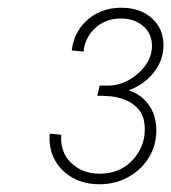

<svg xmlns="http://www.w3.org/2000/svg" viewBox="-20 -915 442 496"><path d="M236.8 -439Q197.8 -439 167.5 -455.8Q137.2 -472.7 121.3 -502.2Q105.5 -531.7 108.4 -569.8L138.2 -566.9Q134.8 -522.5 163.6 -494.4Q192.4 -466.3 237.8 -466.3Q289.1 -466.3 321.5 -500.5Q354 -534.7 354 -580.6Q354 -613.3 339.1 -631.1Q324.2 -648.9 304.2 -656.7Q284.2 -664.6 266.8 -666Q249.5 -667.5 244.1 -667.5H231.4L237.3 -693.8H258.3Q286.6 -693.8 312.7 -708.3Q338.9 -722.7 355.7 -746.1Q372.6 -769.5 372.6 -796.9Q372.6 -828.1 349.9 -847.7Q327.1 -867.2 292.5 -867.2Q252.9 -867.2 226.3 -842.8Q199.7 -818.4 195.8 -781.7L165.5 -784.7Q168.9 -816.4 186 -841.3Q203.1 -866.2 230.7 -880.6Q258.3 -895 293.5 -895Q342.3 -895 372.3 -867.9Q402.3 -840.8 402.3 -798.8Q402.3 -762.7 381.6 -733.6Q360.8 -704.6 328.6 -688.5Q296.4 -672.4 261.7 -673.8L262.7 -687Q318.4 -689.9 351.1 -659.2Q383.8 -628.4 383.8 -578.6Q383.8 -538.6 364 -507.1Q344.2 -475.6 311 -457.3Q277.8 -439 236.8 -439Z"/></svg>

Font: Reddit Sans ExtraLight
Style: Italic
Weight: 250
Italic angle: -11.25°
Designer: Stephen Hutchings
Version: Version 1.013